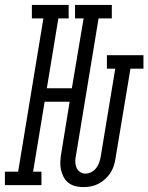

<svg xmlns="http://www.w3.org/2000/svg" viewBox="-65 -755 605 783"><path d="M275 8Q258 8 242 4Q226 0 213.5 -10Q201 -20 194 -34Q187 -48 183.5 -64Q180 -80 181 -97Q182 -114 185 -131L219 -340H117L70 -55H104V0H-45V-55H9L112 -680H65V-735H215V-680H173L126 -395H228L276 -680H241V-735H391V-680H337L245 -122Q242 -109 242 -96.5Q242 -84 246.5 -72.5Q251 -61 261 -54Q271 -47 283 -47Q296 -47 308 -53.5Q320 -60 328 -70.5Q336 -81 340 -93.5Q344 -106 346 -118L405 -475H371V-530H520V-475H467L406 -109Q404 -94 399 -78.5Q394 -63 385 -49.5Q376 -36 363.5 -24.5Q351 -13 336.5 -5.5Q322 2 306 5Q290 8 275 8Z"/></svg>

Font: Iosevka Curly Slab LtObl
Style: Regular
Weight: 300
Italic angle: -9°
Monospace: yes
Designer: Belleve Invis
Foundry: Belleve Invis
Version: Version 11.0.0; ttfautohint (v1.8.3)